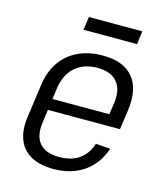

<svg xmlns="http://www.w3.org/2000/svg" viewBox="-107 -781 748 869"><g transform="rotate(15 267.5 -346.0)"><path d="M224 7Q160 7 118.5 -16Q77 -39 59.5 -83.5Q42 -128 51 -191L73 -349Q82 -411 113 -455.5Q144 -500 194 -523.5Q244 -547 309 -547Q406 -547 451 -493Q496 -439 482 -337L469 -245H118L125 -298H417L401 -271L413 -353Q422 -417 392 -452Q362 -487 300 -487Q236 -487 196 -452Q156 -417 146 -353L123 -183Q114 -119 143 -85.5Q172 -52 235 -52Q291 -52 328 -77.5Q365 -103 381 -153L449 -148Q424 -73 365.5 -33Q307 7 224 7ZM452 -699 444 -637H193L202 -699Z"/></g></svg>

Font: Pathway Extreme SemiCondensed Light
Style: Italic
Weight: 300
Width: 4
Italic angle: -8°
Version: Version 1.001;gftools[0.9.26]